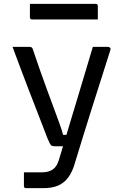

<svg xmlns="http://www.w3.org/2000/svg" viewBox="-20 -775 640 995"><path d="M540 -532Q545 -532 550 -528Q555 -524 552 -516Q528 -439 504 -364.5Q480 -290 457 -217Q434 -144 412 -73Q390 -2 369 67Q356 114 334.5 143.5Q313 173 281.5 186.5Q250 200 206 200Q195 200 180 200Q165 200 151.5 200Q138 200 128 200Q118 200 115 200Q110 200 107 197.5Q104 195 104 189V118H119Q140 118 159.5 118Q179 118 199 118Q233 118 254.5 102.5Q276 87 286 51Q293 28 307 -18.5Q321 -65 339.5 -127Q358 -189 379 -258Q400 -327 421 -398Q442 -469 461 -532Q470 -532 479.5 -532Q489 -532 499 -532Q509 -532 519 -532Q529 -532 540 -532ZM131 -532Q140 -532 144 -529.5Q148 -527 150 -520Q170 -461 189 -406.5Q208 -352 226.5 -302.5Q245 -253 260.5 -210.5Q276 -168 288.5 -134Q301 -100 307 -76H350L332 -17H265Q256 -17 250 -19Q244 -21 239 -30Q234 -39 226 -58Q219 -76 204.5 -114Q190 -152 170.5 -202Q151 -252 129 -309Q107 -366 85.5 -423.5Q64 -481 45 -532Q55 -532 65.5 -532Q76 -532 87 -532Q98 -532 109 -532Q120 -532 131 -532ZM135 -755H476Q481 -755 484 -752Q487 -749 487 -744Q487 -732 487 -720.5Q487 -709 487 -698Q487 -687 487 -674H146Q143 -674 140.5 -675.5Q138 -677 136.5 -679.5Q135 -682 135 -685Q135 -698 135 -709Q135 -720 135 -731.5Q135 -743 135 -755Z"/></svg>

Font: Recursive Monospace
Style: Regular
Weight: 400
Version: Version 1.047